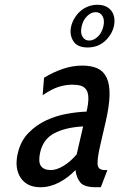

<svg xmlns="http://www.w3.org/2000/svg" viewBox="-20 -775 500 805"><path d="M402.7 10 430.3 -62H419.3C400 -62 389.9 -70.3 389.1 -87C388.3 -103.7 391.9 -129.7 400.1 -165L423.2 -265C433.3 -309 438.7 -346 439.3 -376C439.9 -406 436 -430.2 427.5 -448.5C419.1 -466.8 406.3 -480 389.2 -488C372 -496 350.8 -500 325.4 -500C297.4 -500 269.9 -495.3 242.7 -486C215.5 -476.7 189.5 -464.3 164.7 -449L158.8 -376C185.6 -394 208.7 -405.8 228 -411.5C247.3 -417.2 265.6 -420 283 -420C297 -420 309 -418.5 318.9 -415.5C328.9 -412.5 336.6 -406.8 342 -398.5C347.4 -390.2 350.3 -378.7 350.5 -364C350.8 -349.3 348.3 -330.3 342.9 -307C318.7 -306.3 291.5 -303.3 261.3 -298C231.1 -292.7 201.9 -283.5 173.9 -270.5C145.9 -257.5 121 -239.8 99.2 -217.5C77.4 -195.2 62.5 -166.7 54.5 -132C44.9 -90.7 48.9 -56.7 66.4 -30C83.9 -3.3 111.7 10 149.7 10C176.4 10 202.4 3.3 227.8 -10C253.2 -23.3 276.1 -40.7 296.3 -62C299.6 -38.7 306.8 -20.8 318 -8.5C329.1 3.8 350.7 10 382.7 10ZM328.6 -245 301.5 -128C284.9 -108 266.7 -92 247 -80C227.2 -68 209.3 -62 193.3 -62C173.3 -62 159.3 -67.8 151.4 -79.5C143.4 -91.2 142.5 -110.3 148.6 -137C157.1 -173.7 176.9 -200.2 208 -216.5C239.1 -232.8 279.3 -242.3 328.6 -245ZM347 -576C376.3 -576 400.7 -585 420.2 -603C439.7 -621 452.1 -641.7 457.5 -665C460.1 -676.3 460.7 -687.5 459.3 -698.5C457.8 -709.5 454.2 -719.2 448.5 -727.5C442.7 -735.8 434.9 -742.5 425.1 -747.5C415.2 -752.5 403 -755 388.3 -755C374.3 -755 361.1 -752.5 348.6 -747.5C336.1 -742.5 325.2 -735.8 316 -727.5C306.7 -719.2 298.8 -709.5 292.3 -698.5C285.7 -687.5 281.1 -676.3 278.5 -665C273.1 -641.7 276 -621 287.2 -603C298.4 -585 318.3 -576 347 -576ZM381.1 -724C393.8 -724 403.4 -718.5 409.8 -707.5C416.3 -696.5 417.5 -682.3 413.5 -665C409.2 -646.3 401.3 -631.7 389.9 -621C378.4 -610.3 366.3 -605 353.7 -605C341.7 -605 332.4 -610.3 325.9 -621C319.3 -631.7 318.2 -646.3 322.5 -665C326.5 -682.3 334.1 -696.5 345.3 -707.5C356.5 -718.5 368.5 -724 381.1 -724Z"/></svg>

Font: Cabin Condensed
Style: Regular
Weight: 400
Italic angle: -13°
Designer: Pablo Impallari
Foundry: Pablo Impallari. www.impallari.com Igino Marini. www.ikern.com
Version: Version 1.006